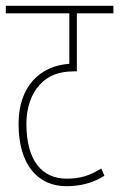

<svg xmlns="http://www.w3.org/2000/svg" viewBox="-20 -642 411 662"><path d="M371 -596V-622H0V-596H219V-422C117 -415 44 -343 44 -215C44 -73 111 0 209 0C259 0 302 -12 340 -36L329 -61C290 -37 258 -26 210 -26C126 -26 71 -86 71 -216C71 -271 88 -319 118 -351C145 -380 181 -396 236 -396H245V-596Z"/></svg>

Font: Noto Sans ExtraCondensed Thin
Style: Italic
Weight: 100
Width: 2
Italic angle: -12°
Designer: Monotype Design Team
Foundry: Monotype Imaging Inc.
Version: Version 2.013